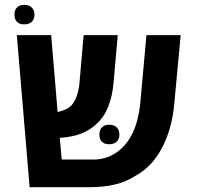

<svg xmlns="http://www.w3.org/2000/svg" viewBox="-20 -777 824 797"><path d="M49.8 -631.3H192.4L219.2 -312Q236.8 -315.4 252.9 -323Q269 -330.6 279.3 -342.8Q291.5 -357.4 299.6 -381.3Q307.6 -405.3 310.1 -435.1L327.1 -631.3H468.8L451.7 -437Q446.8 -378.9 429.9 -335.7Q413.1 -292.5 380.9 -262.7Q353.5 -236.8 317.9 -222.9Q282.2 -209 234.4 -205.1H228L236.3 -114.7H367.2Q418 -114.7 459.5 -141.4Q501 -168 527.8 -219.2Q555.2 -273.9 562.5 -351.6L587.9 -631.3H730L703.6 -348.1Q694.3 -240.7 650.9 -160.2Q630.4 -122.6 604.2 -94.7Q578.1 -66.9 543.5 -47.9Q503.9 -22 456.5 -11Q409.2 0 351.6 0H103ZM392.6 -218.3Q392.6 -237.8 403.3 -248.5Q414.1 -259.3 433.6 -259.3Q453.1 -259.3 464.4 -248.3Q475.6 -237.3 475.6 -218.3Q475.6 -199.7 464.4 -189Q453.1 -178.2 433.1 -178.2Q413.6 -178.2 403.1 -188.5Q392.6 -198.7 392.6 -218.3ZM40 -716.3Q40 -735.8 50.8 -746.3Q61.5 -756.8 81.1 -756.8Q100.6 -756.8 111.8 -745.8Q123 -734.9 123 -716.3Q123 -697.3 111.8 -686.5Q100.6 -675.8 80.6 -675.8Q61 -675.8 50.5 -686.3Q40 -696.8 40 -716.3Z"/></svg>

Font: Viking Open Sans
Style: Bold
Weight: 700
Foundry: Ascender Corporation
Version: Version 2.001